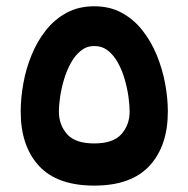

<svg xmlns="http://www.w3.org/2000/svg" viewBox="-20 -580 589 600"><path d="M274.6 -436.2Q299.2 -436.2 317.6 -421.6Q335.9 -407.1 348.9 -383.3Q361.9 -359.6 369.7 -332.1Q377.6 -304.6 381.4 -278Q385.1 -251.3 385.1 -231.3Q385.1 -189.9 359.4 -160.8Q333.8 -131.8 274.6 -131.8Q215.1 -131.8 189.6 -160.8Q164.1 -189.9 164.1 -231.3Q164.1 -252 168.1 -278.8Q172.2 -305.6 180.5 -333.1Q188.8 -360.6 201.9 -384Q214.9 -407.4 233 -421.8Q251.1 -436.2 274.6 -436.2ZM274.6 0Q390.3 0 447.4 -62.1Q504.5 -124.1 504.5 -231.3Q504.5 -273.4 496 -319.1Q487.5 -364.7 469.9 -407.6Q452.3 -450.6 425.1 -485.1Q397.9 -519.6 360.5 -540Q323.1 -560.4 274.6 -560.4Q225.6 -560.4 188 -540Q150.5 -519.6 123.2 -485.1Q96 -450.6 78.6 -407.8Q61.1 -365 52.9 -319.2Q44.7 -273.4 44.7 -231.3Q44.7 -123.8 101.5 -61.9Q158.3 0 274.6 0Z"/></svg>

Font: Vazirmatn RD NL
Style: Regular
Weight: 400
Designer: Saber Rastikerdar
Foundry: Saber Rastikerdar
Version: Version 32.101